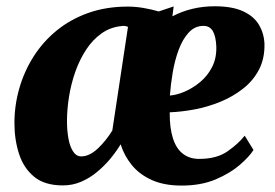

<svg xmlns="http://www.w3.org/2000/svg" viewBox="-20 -581 877 612"><path d="M533.5 -560.5 529.5 -529Q560 -545 593.8 -553Q627.5 -561 664.5 -561Q720 -561 754.5 -545.2Q789 -529.5 805.2 -502.2Q821.5 -475 823 -441.5Q824 -394 805.2 -358.5Q786.5 -323 754 -297.8Q721.5 -272.5 681.5 -256.2Q641.5 -240 600 -232.2Q558.5 -224.5 521 -223Q520.5 -174 531 -140.8Q541.5 -107.5 562.8 -91Q584 -74.5 615 -74.5Q671 -74.5 705.5 -98.8Q740 -123 760 -148.5L788 -103Q775 -82 744.5 -55.5Q714 -29 667.5 -9.2Q621 10.5 559 10.5Q503 10.5 463.8 -7.2Q424.5 -25 400.2 -54.8Q376 -84.5 364.5 -121Q351 -98.5 331.8 -75.2Q312.5 -52 289.2 -32.8Q266 -13.5 238.8 -1.8Q211.5 10 180.5 10Q122.5 10 89 -17.5Q55.5 -45 40.8 -90.2Q26 -135.5 26 -188.5Q26 -245 41.5 -299.2Q57 -353.5 87 -400.8Q117 -448 160.8 -483.8Q204.5 -519.5 261.5 -539.8Q318.5 -560 387.5 -560Q412 -560 438 -555.5Q464 -551 486 -544.5ZM338 -165 388 -495.5Q384.5 -497 379.5 -498Q374.5 -499 368 -498Q331.5 -494.5 303.2 -474.2Q275 -454 254.2 -422.2Q233.5 -390.5 220 -352Q206.5 -313.5 200 -272.8Q193.5 -232 193.5 -194.5Q193.5 -166 198 -140.2Q202.5 -114.5 212.8 -98.5Q223 -82.5 239 -82.5Q252.5 -82.5 266 -89.2Q279.5 -96 292.2 -108Q305 -120 316.8 -134.8Q328.5 -149.5 338 -165ZM628.5 -498.5Q601 -498.5 581.5 -477.2Q562 -456 549.5 -422.2Q537 -388.5 530.5 -349.8Q524 -311 521.5 -276.5Q543 -278 568.8 -289Q594.5 -300 618 -319.5Q641.5 -339 656 -367.2Q670.5 -395.5 669.5 -432.5Q668 -466 658.2 -482.2Q648.5 -498.5 628.5 -498.5Z"/></svg>

Font: Merriweather 36pt Black
Style: Italic
Weight: 900
Italic angle: -7.8°
Version: Version 2.101